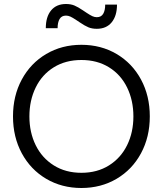

<svg xmlns="http://www.w3.org/2000/svg" viewBox="-20 -932 814 960"><path d="M729 -350Q729 -247 685 -165.5Q641 -84 563 -38Q485 8 387 8Q289 8 211 -38Q133 -84 89 -165.5Q45 -247 45 -350Q45 -453 89 -534.5Q133 -616 211 -662Q289 -708 387 -708Q485 -708 563 -662Q641 -616 685 -534.5Q729 -453 729 -350ZM387 -68Q466 -68 525 -105Q584 -142 615.5 -206Q647 -270 647 -350Q647 -430 615.5 -494.5Q584 -559 525 -595.5Q466 -632 387 -632Q308 -632 249 -595.5Q190 -559 158.5 -494.5Q127 -430 127 -350Q127 -270 158.5 -206Q190 -142 249 -105Q308 -68 387 -68ZM379 -820 361 -832Q343 -844 332 -849Q321 -854 310 -854Q288 -854 278 -837Q268 -820 268 -791H209Q209 -848 235.5 -880Q262 -912 310 -912Q334 -912 352 -904.5Q370 -897 395 -880L413 -868Q431 -856 442 -851Q453 -846 464 -846Q486 -846 496 -863Q506 -880 506 -909H565Q565 -853 538.5 -820.5Q512 -788 464 -788Q440 -788 422 -795.5Q404 -803 379 -820Z"/></svg>

Font: TASA Explorer VF
Style: Regular
Weight: 400
Designer: Weizhong Zhang
Foundry: Local Remote
Version: Version 1.000;Glyphs 3.2 (3192)